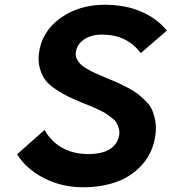

<svg xmlns="http://www.w3.org/2000/svg" viewBox="-20 -780 724 810"><path d="M331 10Q241 10 166.5 -28Q92 -66 52 -129L168 -232Q195 -183 242.5 -156.5Q290 -130 353 -130Q388 -130 415 -138Q442 -146 460.5 -164.5Q479 -183 483 -211Q485 -226 481 -239Q477 -252 471.5 -262Q466 -272 451.5 -283Q437 -294 427.5 -300.5Q418 -307 396.5 -317Q375 -327 364.5 -331.5Q354 -336 328 -346Q292 -361 270 -371.5Q248 -382 218.5 -401Q189 -420 173.5 -439.5Q158 -459 149 -488.5Q140 -518 144 -553Q155 -646 234 -703Q313 -760 422 -760Q508 -760 575.5 -731Q643 -702 684 -651L574 -556Q515 -634 411 -634Q365 -634 334.5 -613.5Q304 -593 300 -559Q298 -544 304.5 -531Q311 -518 320.5 -508.5Q330 -499 350.5 -487.5Q371 -476 385 -470Q399 -464 427 -452Q458 -439 473 -432.5Q488 -426 516 -411.5Q544 -397 559 -385.5Q574 -374 593.5 -355Q613 -336 621.5 -316.5Q630 -297 635 -270Q640 -243 636 -213Q627 -140 582.5 -88.5Q538 -37 474 -13.5Q410 10 331 10Z"/></svg>

Font: Orkney
Style: BoldItalic
Weight: 700
Designer: Samuel Oakes and Alfredo Marco Pradil
Foundry: Alfredo Marco Pradil
Version: 1.0; ttfautohint (v1.5)